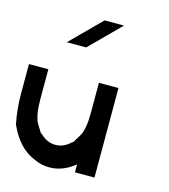

<svg xmlns="http://www.w3.org/2000/svg" viewBox="-122 -929 911 1036"><g transform="rotate(15 333.5 -411.5)"><path d="M390.8 -44.2Q324.2 10 250 10Q204.2 10 166.7 -8.3Q70.8 -45 16.7 -166.7Q0 -248.3 0 -333.3V-500H108.3V-333.3Q108.3 -285 113.8 -255.4Q119.2 -225.8 125.8 -211.7Q132.5 -197.5 152.5 -166.7Q155.8 -157.5 166.7 -151.7Q204.2 -115.8 250 -115.8Q295.8 -115.8 333.3 -151.7Q343.3 -156.7 346.7 -166.7Q366.7 -197.5 373.3 -211.7Q380 -225.8 385.4 -255.4Q390.8 -285 390.8 -333.3V-500H500V0H390.8ZM441.7 -833.3Q309.2 -700 275 -666.7H166.7L333.3 -833.3Z"/></g></svg>

Font: 0xA000-Mono
Style: Mono-Bold
Weight: 700
Version: Version 0.1